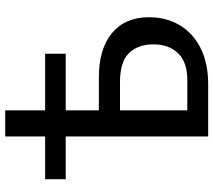

<svg xmlns="http://www.w3.org/2000/svg" viewBox="-61 -757 818 736"><g transform="rotate(-90 348.0 -389.0)"><path d="M29 -546V-625H510V-546ZM193 0V-778H293V-80H410Q478 -80 512 -115.5Q546 -151 546 -210Q546 -269 512.5 -303.5Q479 -338 401 -338H259V-419H419Q529 -419 589.5 -368.5Q650 -318 650 -227Q650 -160 619 -108.5Q588 -57 530.5 -28.5Q473 0 393 0Z"/></g></svg>

Font: Ysabeau SemiBold
Style: Regular
Weight: 600
Designer: Christian Thalmann (Catharsis Fonts)
Version: Version 2.000;gftools[0.9.27.dev2+g8671c4b]